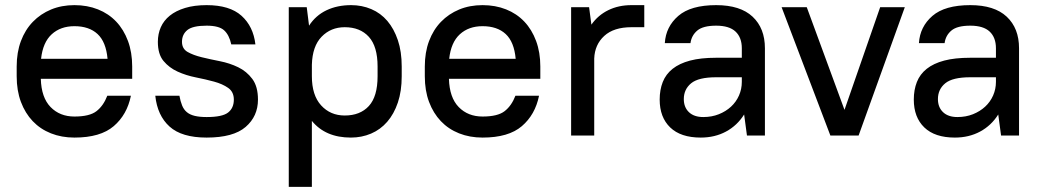

<svg xmlns="http://www.w3.org/2000/svg" viewBox="-20 -528 4060 748"><path d="M270 8Q220 8 178.5 -8.5Q137 -25 107.5 -56Q78 -87 61.5 -131Q45 -175 45 -231V-269Q45 -324 61.5 -368Q78 -412 108 -443Q138 -474 179 -491Q220 -508 270 -508Q320 -508 361.5 -491.5Q403 -475 432.5 -444Q462 -413 478.5 -368.5Q495 -324 495 -269V-221H139Q141 -148 177 -111Q213 -74 270 -74Q329 -74 356 -95Q383 -116 398 -155H490Q475 -81 423 -36.5Q371 8 270 8ZM270 -426Q216 -426 181.5 -394.5Q147 -363 140 -299H399Q393 -365 360 -395.5Q327 -426 270 -426Z M785 8Q688 8 640.5 -35Q593 -78 585 -155H679Q683 -133 689.5 -117Q696 -101 708 -91Q720 -81 739 -76.5Q758 -72 785 -72Q846 -72 868.5 -89.5Q891 -107 891 -140Q891 -170 869 -185.5Q847 -201 814 -210Q781 -219 743 -226.5Q705 -234 672 -249Q639 -264 617 -290.5Q595 -317 595 -365Q595 -396 606.5 -422Q618 -448 641.5 -467Q665 -486 701 -497Q737 -508 785 -508Q875 -508 921 -466.5Q967 -425 975 -355H881Q873 -392 853 -410Q833 -428 785 -428Q731 -428 710 -411Q689 -394 689 -365Q689 -338 711 -325.5Q733 -313 766 -305Q799 -297 837 -289.5Q875 -282 908 -266Q941 -250 963 -220.5Q985 -191 985 -140Q985 -75 937 -33.5Q889 8 785 8Z M1347 8Q1248 8 1195 -57V200H1105V-500H1175L1184 -428Q1210 -468 1252 -488Q1294 -508 1348 -508Q1390 -508 1426.5 -492.5Q1463 -477 1489 -446.5Q1515 -416 1530 -371.5Q1545 -327 1545 -269V-231Q1545 -173 1530 -128.5Q1515 -84 1488.5 -53.5Q1462 -23 1425.5 -7.5Q1389 8 1347 8ZM1323 -78Q1383 -78 1417 -115Q1451 -152 1451 -231V-269Q1451 -347 1417 -384.5Q1383 -422 1323 -422Q1269 -422 1233 -385Q1197 -348 1195 -276V-231Q1195 -157 1231 -117.5Q1267 -78 1323 -78Z M1860 8Q1810 8 1768.5 -8.5Q1727 -25 1697.5 -56Q1668 -87 1651.5 -131Q1635 -175 1635 -231V-269Q1635 -324 1651.5 -368Q1668 -412 1698 -443Q1728 -474 1769 -491Q1810 -508 1860 -508Q1910 -508 1951.5 -491.5Q1993 -475 2022.5 -444Q2052 -413 2068.5 -368.5Q2085 -324 2085 -269V-221H1729Q1731 -148 1767 -111Q1803 -74 1860 -74Q1919 -74 1946 -95Q1973 -116 1988 -155H2080Q2065 -81 2013 -36.5Q1961 8 1860 8ZM1860 -426Q1806 -426 1771.5 -394.5Q1737 -363 1730 -299H1989Q1983 -365 1950 -395.5Q1917 -426 1860 -426Z M2205 -500H2275L2284 -432Q2310 -469 2350 -488.5Q2390 -508 2440 -508H2490V-422H2440Q2371 -422 2334 -388Q2297 -354 2295 -300V0H2205Z M2710 8Q2632 8 2591 -31.5Q2550 -71 2550 -140Q2550 -178 2562 -208.5Q2574 -239 2600.5 -260Q2627 -281 2668.5 -292Q2710 -303 2770 -303H2870V-340Q2870 -382 2845.5 -405Q2821 -428 2770 -428Q2719 -428 2696.5 -409Q2674 -390 2670 -360H2570Q2574 -424 2622.5 -466Q2671 -508 2770 -508Q2864 -508 2912 -463Q2960 -418 2960 -340V0H2890L2879 -82Q2852 -39 2808.5 -15.5Q2765 8 2710 8ZM2720 -72Q2753 -72 2780.5 -83Q2808 -94 2828 -112.5Q2848 -131 2859 -156Q2870 -181 2870 -209V-227H2770Q2701 -227 2672.5 -203.5Q2644 -180 2644 -142Q2644 -110 2664 -91Q2684 -72 2720 -72Z M3025 -500H3123L3270 -100L3409 -500H3505L3325 0H3215Z M3700 8Q3622 8 3581 -31.5Q3540 -71 3540 -140Q3540 -178 3552 -208.5Q3564 -239 3590.5 -260Q3617 -281 3658.5 -292Q3700 -303 3760 -303H3860V-340Q3860 -382 3835.5 -405Q3811 -428 3760 -428Q3709 -428 3686.5 -409Q3664 -390 3660 -360H3560Q3564 -424 3612.5 -466Q3661 -508 3760 -508Q3854 -508 3902 -463Q3950 -418 3950 -340V0H3880L3869 -82Q3842 -39 3798.5 -15.5Q3755 8 3700 8ZM3710 -72Q3743 -72 3770.5 -83Q3798 -94 3818 -112.5Q3838 -131 3849 -156Q3860 -181 3860 -209V-227H3760Q3691 -227 3662.5 -203.5Q3634 -180 3634 -142Q3634 -110 3654 -91Q3674 -72 3710 -72Z"/></svg>

Font: Retni Sans Medium
Style: Regular
Weight: 500
Designer: Vitaly Kuzmin
Foundry: ParaType Ltd.
Version: Version 1.00;March 2, 2019;FontCreator 11.5.0.2425 64-bit; t